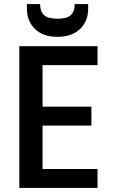

<svg xmlns="http://www.w3.org/2000/svg" viewBox="-20 -923 564 943"><path d="M189 -603V-399H429V-306H189V-93H459V0H75V-696H459V-603ZM413 -881Q413 -818 372.5 -780Q332 -742 262 -742Q192 -742 152 -780.5Q112 -819 112 -882V-903H177Q177 -867 196 -849Q215 -831 262 -831Q309 -831 328 -849Q347 -867 347 -903H413Z"/></svg>

Font: Poppins Cyr Med
Style: Regular
Weight: 500
Designer: Ninad Kale (Devanagari), Jonny Pinhorn (Latin)
Foundry: Indian Type Foundry
Version: 4.004